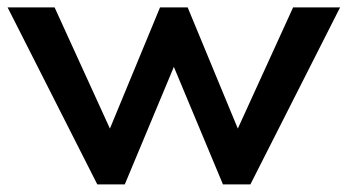

<svg xmlns="http://www.w3.org/2000/svg" viewBox="-30 -485 915 505"><path d="M-10 -465.5H113.6L259.1 -146.8L390.9 -465.5H463.6L595.5 -146.8L740.9 -465.5H864.5L628.6 0H556.4L427.3 -309.1L298.2 0H225.9Z"/></svg>

Font: Spartan MB SemBd
Style: Regular
Weight: 600
Designer: Matt Bailey, Mirko Velimirovic
Foundry: Matt Bailey
Version: Version 1.005